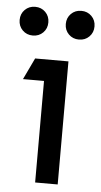

<svg xmlns="http://www.w3.org/2000/svg" viewBox="-64 -713 393 746"><g transform="rotate(5 133.0 -340.0)"><path d="M190 0H102V-396H20L60 -480H190ZM3 -584Q-13 -600 -13 -624Q-13 -648 3 -664Q19 -680 43 -680Q67 -680 83 -664Q99 -648 99 -624Q99 -600 83 -584Q67 -568 43 -568Q19 -568 3 -584ZM183 -584Q167 -600 167 -624Q167 -648 183 -664Q199 -680 223 -680Q247 -680 263 -664Q279 -648 279 -624Q279 -600 263 -584Q247 -568 223 -568Q199 -568 183 -584Z"/></g></svg>

Font: Baumans
Style: Regular
Weight: 400
Designer: Henadij Zarechnjuk
Foundry: Cyreal (www.cyreal.org)
Version: Version 001.001